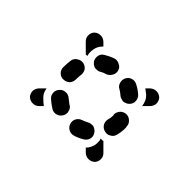

<svg xmlns="http://www.w3.org/2000/svg" viewBox="-64 -538 547 547"><g transform="rotate(-45 209.0 -264.5)"><path d="M74 -134Q67 -142 67 -152Q67 -162 74 -170L85 -181Q87 -179 89 -177Q97 -171 107 -168Q116 -166 126 -167Q129 -168 133 -169Q133 -165 133 -162Q133 -160 134 -159L109 -134Q102 -127 92 -127Q81 -127 74 -134ZM300 -156Q291 -152 282 -151L299 -134Q302 -131 307 -129Q311 -127 316 -127Q321 -127 326 -129Q331 -131 334 -134Q341 -142 341 -152Q341 -162 334 -170L324 -180Q319 -173 314 -167Q308 -160 300 -156ZM167 -190Q158 -184 156 -174Q153 -164 159 -155Q164 -146 174 -144Q189 -140 204 -140Q207 -140 210 -141Q220 -141 227 -149Q234 -156 234 -167Q233 -177 226 -184Q218 -191 208 -191Q206 -190 204 -190Q195 -190 186 -193Q176 -195 167 -190ZM253 -197Q254 -192 256 -188Q258 -183 262 -180Q265 -177 270 -175Q275 -173 280 -174Q285 -174 289 -176Q294 -178 297 -182Q307 -193 314 -207Q319 -216 316 -226Q313 -236 303 -241Q294 -245 284 -242Q274 -239 270 -230Q265 -222 259 -215Q256 -212 255 -207Q253 -202 253 -197ZM102 -260Q92 -257 87 -248Q82 -239 85 -229Q89 -215 97 -202Q102 -193 112 -190Q122 -187 131 -193Q135 -195 138 -199Q141 -203 143 -208Q144 -213 143 -218Q143 -223 140 -227Q136 -235 133 -243Q130 -253 121 -258Q112 -263 102 -260ZM306 -271Q316 -274 320 -284Q325 -293 322 -303Q317 -317 309 -330Q304 -339 294 -341Q284 -343 275 -338Q271 -335 268 -331Q265 -327 264 -323Q263 -318 264 -313Q264 -308 267 -304Q272 -296 274 -287Q278 -278 287 -273Q296 -268 306 -271ZM148 -350Q141 -357 131 -357Q120 -357 113 -349Q103 -338 95 -325Q90 -316 93 -306Q96 -296 105 -291Q110 -288 115 -288Q119 -287 124 -289Q129 -290 133 -293Q137 -296 139 -301Q144 -308 150 -315Q157 -323 156 -333Q156 -343 148 -350ZM239 -340Q248 -346 250 -356Q251 -361 250 -366Q249 -371 246 -375Q244 -379 240 -382Q236 -385 231 -386Q218 -388 204 -388Q203 -388 201 -388Q191 -388 184 -381Q176 -373 177 -363Q177 -353 184 -345Q192 -338 202 -338Q203 -338 204 -338Q212 -338 220 -337Q230 -335 239 -340ZM272 -368 299 -395Q306 -402 316 -402Q327 -402 334 -395Q341 -387 341 -377Q341 -367 334 -359L324 -349Q320 -352 317 -355Q309 -361 299 -363Q290 -365 280 -364Q276 -363 273 -362Q273 -365 272 -368ZM74 -395Q77 -398 82 -400Q87 -402 92 -402Q96 -402 101 -400Q106 -398 109 -395L125 -379Q118 -378 111 -375Q103 -371 97 -364Q90 -357 84 -349L74 -359Q67 -366 67 -377Q67 -387 74 -395Z"/></g></svg>

Font: FRB American Cursive Guidelines Dashed Black
Style: Bold Italic
Weight: 900
Italic angle: -25°
Version: Version 2.0;Modular Font Editor K font №1